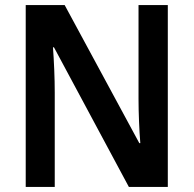

<svg xmlns="http://www.w3.org/2000/svg" viewBox="-20 -734 760 754"><path d="M639 0H486L192 -548H188Q191 -508 193 -460.5Q195 -413 195 -370V0H81V-714H234L527 -172H531Q528 -207 526 -256.5Q524 -306 524 -345V-714H639Z"/></svg>

Font: Noto Sans Khmer UI SemiCondensed SemiBold
Style: Regular
Weight: 600
Width: 4
Designer: Danh Hong and the Monotype Design Team
Foundry: Monotype Imaging Inc.
Version: Version 2.002; ttfautohint (v1.8.4.7-5d5b)